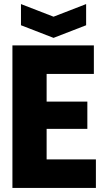

<svg xmlns="http://www.w3.org/2000/svg" viewBox="-20 -923 515 943"><path d="M41 0V-700H441V-560H209V-424H409V-290H209V-140H451V0ZM403 -903V-799L243 -737L83 -799V-903L243 -841Z"/></svg>

Font: Tektur SemiCondensed
Style: Bold
Weight: 700
Width: 4
Designer: Adam Jagosz
Foundry: Adam Jagosz
Version: Version 1.005;gftools[0.9.30]